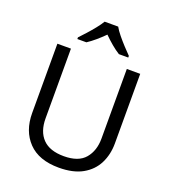

<svg xmlns="http://www.w3.org/2000/svg" viewBox="-167 -1066 1064 1198"><g transform="rotate(20 365.5 -467.0)"><path d="M362 10Q229 10 159.5 -62.5Q90 -135 90 -254V-714H180V-251Q180 -164 226.5 -116Q273 -68 367 -68Q464 -68 507.5 -119.5Q551 -171 551 -252V-714H640V-252Q640 -178 610 -118.5Q580 -59 518.5 -24.5Q457 10 362 10ZM410 -944Q422 -922 444.5 -894.5Q467 -867 491.5 -840.5Q516 -814 535 -795V-784H473Q447 -800 419 -823.5Q391 -847 364 -874Q337 -847 310 -824Q283 -801 257 -784H197V-795Q216 -815 239.5 -841Q263 -867 285 -894.5Q307 -922 320 -944Z"/></g></svg>

Font: Noto Sans Symbols
Style: Regular
Weight: 400
Designer: Monotype Design Team
Foundry: Monotype Imaging Inc.
Version: Version 2.002